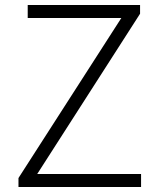

<svg xmlns="http://www.w3.org/2000/svg" viewBox="-20 -749 636 769"><path d="M54 0V-36L466 -677H91V-729H541V-694L129 -52H545V0Z"/></svg>

Font: Noto Sans JP Thin Light
Style: Regular
Weight: 300
Version: Version 2.004-H2;hotconv 1.0.118;makeotfexe 2.5.65603